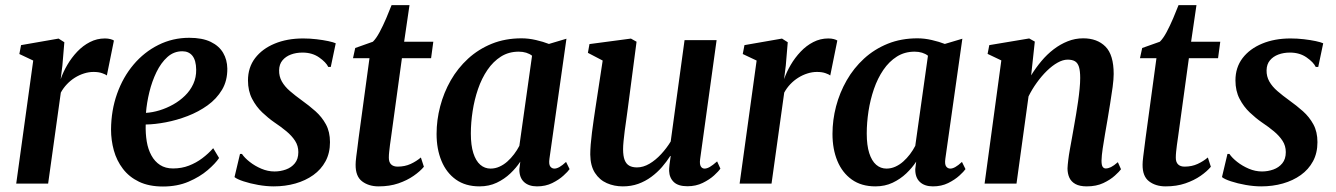

<svg xmlns="http://www.w3.org/2000/svg" viewBox="-20 -702 5106 734"><path d="M42 0 107 -470.5 54 -495.5 60.5 -529.5 204 -554.5 226 -540.5 218.5 -451.5 212 -399.5Q221.5 -427 237.5 -454.2Q253.5 -481.5 275.2 -504.5Q297 -527.5 323.8 -541.2Q350.5 -555 381 -555Q393 -555 402.2 -552.5Q411.5 -550 415.5 -547L388.5 -413.5Q384 -417.5 370.5 -422.2Q357 -427 337.5 -427Q319.5 -427 301.2 -421.2Q283 -415.5 266.2 -405Q249.5 -394.5 235.8 -380Q222 -365.5 212.5 -348L164 0Z M817.5 -98Q803.5 -77 773.8 -51.5Q744 -26 701 -7.5Q658 11 603 11Q549.5 11 511.5 -7.2Q473.5 -25.5 449.8 -56.8Q426 -88 415.2 -127Q404.5 -166 404.5 -207Q405 -280 427.5 -343.5Q450 -407 490.5 -455Q531 -503 585.5 -530.2Q640 -557.5 703.5 -557.5Q753.5 -557.5 785.5 -542Q817.5 -526.5 833 -500Q848.5 -473.5 849 -440Q849.5 -393.5 828.8 -358.8Q808 -324 773.5 -299.2Q739 -274.5 697.5 -258.5Q656 -242.5 614 -234.5Q572 -226.5 537 -226Q536 -191.5 541 -161.2Q546 -131 558.8 -107.8Q571.5 -84.5 592 -71.2Q612.5 -58 641.5 -58Q674.5 -58 702.2 -68.8Q730 -79.5 753.2 -97Q776.5 -114.5 795 -135.5ZM677 -506Q644.5 -506 620 -484Q595.5 -462 578.2 -426.5Q561 -391 551 -350Q541 -309 538 -270.5Q563 -272 590 -280.2Q617 -288.5 642 -302.5Q667 -316.5 687.2 -336.2Q707.5 -356 719 -381.2Q730.5 -406.5 730 -436Q729.5 -471 715.8 -488.5Q702 -506 677 -506Z M1244.5 -446H1235Q1226.5 -464 1200 -482.5Q1173.5 -501 1136.5 -501Q1112 -501 1092 -493.5Q1072 -486 1059.8 -471.2Q1047.5 -456.5 1047 -433.5Q1046.5 -410 1057.5 -390.5Q1068.5 -371 1088.5 -353.8Q1108.5 -336.5 1133.5 -318.5Q1161.5 -298.5 1186 -276.8Q1210.5 -255 1226 -226.5Q1241.5 -198 1241.5 -158.5Q1241.5 -117 1224.5 -85.5Q1207.5 -54 1177.8 -32.8Q1148 -11.5 1109.2 -0.5Q1070.5 10.5 1026.5 10.5Q998.5 10.5 967.2 5Q936 -0.5 911 -8.8Q886 -17 876.5 -25L897.5 -113.5H905Q915 -98.5 934.8 -83Q954.5 -67.5 979.2 -57Q1004 -46.5 1029.5 -46.5Q1052 -46.5 1073 -54Q1094 -61.5 1107.2 -77.8Q1120.5 -94 1120.5 -120.5Q1120.5 -144.5 1108 -163.8Q1095.5 -183 1074.8 -200.2Q1054 -217.5 1028.5 -234.5Q1006 -250 982.8 -272Q959.5 -294 943.8 -324.2Q928 -354.5 928 -394.5Q928 -444 955.2 -479.8Q982.5 -515.5 1030 -535.2Q1077.5 -555 1139 -555Q1164.5 -555 1190 -552Q1215.5 -549 1235.2 -544.8Q1255 -540.5 1263.5 -536.5Z M1475.5 -181Q1472.5 -162 1470.8 -147.5Q1469 -133 1467.8 -121.5Q1466.5 -110 1466.5 -99Q1466.5 -82 1475.2 -73.5Q1484 -65 1500 -65Q1527.5 -65 1549.8 -75.2Q1572 -85.5 1589 -100L1600.5 -64.5Q1586 -47 1561.2 -29.8Q1536.5 -12.5 1503 -1Q1469.5 10.5 1427.5 10.5Q1389.5 10.5 1364.2 -8.8Q1339 -28 1339.5 -72.5Q1339.5 -77.5 1340 -85Q1340.5 -92.5 1342 -104Q1343.5 -115.5 1345.8 -132.8Q1348 -150 1351 -174.5L1392.5 -479.5H1329.5L1338 -518.5L1405.5 -542.5Q1418 -554.5 1431.2 -579.2Q1444.5 -604 1456.5 -632.2Q1468.5 -660.5 1477 -682.5H1545.5L1525 -542.5H1636.5L1628 -479.5H1516.5Z M2080.5 -95.5Q2077.5 -74 2083.5 -65.8Q2089.5 -57.5 2099.5 -57.5Q2108 -57.5 2118.8 -63.5Q2129.5 -69.5 2144 -83L2157.5 -55.5Q2151.5 -46.5 2134.2 -30.8Q2117 -15 2091.2 -2.2Q2065.5 10.5 2033 10.5Q2001 10.5 1983 -6.5Q1965 -23.5 1965.5 -55.5L1969 -84Q1954 -61 1931.2 -39.2Q1908.5 -17.5 1879 -3.5Q1849.5 10.5 1813 10.5Q1759.5 10.5 1723 -15.5Q1686.5 -41.5 1667.8 -86.8Q1649 -132 1649 -190Q1649 -243 1662.8 -295.5Q1676.5 -348 1703.2 -394.8Q1730 -441.5 1769.5 -477.8Q1809 -514 1860.2 -534.8Q1911.5 -555.5 1974 -555.5Q2000.5 -555.5 2028.8 -549Q2057 -542.5 2078.5 -534L2145.5 -554ZM2014 -489Q2004.5 -496.5 1991.5 -500.5Q1978.5 -504.5 1963 -504.5Q1925 -504.5 1895.2 -485.8Q1865.5 -467 1843.5 -434.8Q1821.5 -402.5 1807.5 -361.8Q1793.5 -321 1786.8 -277Q1780 -233 1780 -191.5Q1780 -146.5 1789.5 -116.8Q1799 -87 1816 -72.2Q1833 -57.5 1855.5 -57.5Q1873 -57.5 1889.2 -64.8Q1905.5 -72 1919.5 -84.5Q1933.5 -97 1945.2 -112.5Q1957 -128 1965.5 -144.5Z M2361 10.5Q2328 10.5 2300 -1.8Q2272 -14 2254.5 -41Q2237 -68 2236.5 -111.5Q2236.5 -128 2238.2 -149.5Q2240 -171 2243 -195.2Q2246 -219.5 2249.5 -243Q2253 -266.5 2256 -287L2284 -470.5L2227.5 -500L2233.5 -533.5L2392 -554.5L2413.5 -542.5L2380 -287Q2377.5 -266.5 2374.2 -244.5Q2371 -222.5 2368.2 -201.5Q2365.5 -180.5 2363.8 -162.5Q2362 -144.5 2362 -132Q2362 -105.5 2368 -90.2Q2374 -75 2385.8 -68.5Q2397.5 -62 2415 -62Q2439 -62 2462.8 -76Q2486.5 -90 2507.5 -112.8Q2528.5 -135.5 2544 -161L2597 -548.5H2719.5L2656.5 -93.5Q2654 -75 2659 -66.2Q2664 -57.5 2673.5 -57.5Q2682.5 -57.5 2693.5 -63.8Q2704.5 -70 2721.5 -85L2734 -57.5Q2727.5 -47.5 2710 -31.5Q2692.5 -15.5 2666.5 -2.8Q2640.5 10 2608 10Q2572.5 10 2555.8 -6.2Q2539 -22.5 2538 -48.5Q2538 -51.5 2538.2 -58Q2538.5 -64.5 2539.5 -72.8Q2540.5 -81 2541.8 -89.5Q2543 -98 2544 -105L2542.5 -106Q2528.5 -84 2510.5 -63.2Q2492.5 -42.5 2469.8 -25.8Q2447 -9 2420 0.8Q2393 10.5 2361 10.5Z M2807.5 0 2872.5 -470.5 2819.5 -495.5 2826 -529.5 2969.5 -554.5 2991.5 -540.5 2984 -451.5 2977.5 -399.5Q2987 -427 3003 -454.2Q3019 -481.5 3040.8 -504.5Q3062.5 -527.5 3089.2 -541.2Q3116 -555 3146.5 -555Q3158.5 -555 3167.8 -552.5Q3177 -550 3181 -547L3154 -413.5Q3149.5 -417.5 3136 -422.2Q3122.5 -427 3103 -427Q3085 -427 3066.8 -421.2Q3048.5 -415.5 3031.8 -405Q3015 -394.5 3001.2 -380Q2987.5 -365.5 2978 -348L2929.5 0Z M3594 -95.5Q3591 -74 3597 -65.8Q3603 -57.5 3613 -57.5Q3621.5 -57.5 3632.2 -63.5Q3643 -69.5 3657.5 -83L3671 -55.5Q3665 -46.5 3647.8 -30.8Q3630.5 -15 3604.8 -2.2Q3579 10.5 3546.5 10.5Q3514.5 10.5 3496.5 -6.5Q3478.5 -23.5 3479 -55.5L3482.5 -84Q3467.5 -61 3444.8 -39.2Q3422 -17.5 3392.5 -3.5Q3363 10.5 3326.5 10.5Q3273 10.5 3236.5 -15.5Q3200 -41.5 3181.2 -86.8Q3162.5 -132 3162.5 -190Q3162.5 -243 3176.2 -295.5Q3190 -348 3216.8 -394.8Q3243.5 -441.5 3283 -477.8Q3322.5 -514 3373.8 -534.8Q3425 -555.5 3487.5 -555.5Q3514 -555.5 3542.2 -549Q3570.5 -542.5 3592 -534L3659 -554ZM3527.5 -489Q3518 -496.5 3505 -500.5Q3492 -504.5 3476.5 -504.5Q3438.5 -504.5 3408.8 -485.8Q3379 -467 3357 -434.8Q3335 -402.5 3321 -361.8Q3307 -321 3300.2 -277Q3293.5 -233 3293.5 -191.5Q3293.5 -146.5 3303 -116.8Q3312.5 -87 3329.5 -72.2Q3346.5 -57.5 3369 -57.5Q3386.5 -57.5 3402.8 -64.8Q3419 -72 3433 -84.5Q3447 -97 3458.8 -112.5Q3470.5 -128 3479 -144.5Z M3922 -414Q3939.5 -442.5 3961 -468.2Q3982.5 -494 4008 -513.5Q4033.5 -533 4061.8 -544.2Q4090 -555.5 4121 -555.5Q4174.5 -555.5 4206 -524Q4237.5 -492.5 4237.5 -419Q4237.5 -399.5 4233.5 -369.2Q4229.5 -339 4224 -306Q4218.5 -273 4214 -245Q4209.5 -219 4204.5 -190Q4199.5 -161 4195.5 -134.2Q4191.5 -107.5 4191 -88Q4191 -70.5 4195.5 -64.2Q4200 -58 4207 -58Q4216.5 -58 4227.2 -63.2Q4238 -68.5 4253.5 -82L4265.5 -55Q4259.5 -46.5 4242.2 -30.8Q4225 -15 4198 -2.2Q4171 10.5 4134.5 10.5Q4107.5 10.5 4091.2 1.5Q4075 -7.5 4068 -23Q4061 -38.5 4061 -58.5Q4061.5 -71 4063.8 -89.8Q4066 -108.5 4070 -130.5Q4074 -152.5 4078.2 -175.8Q4082.5 -199 4086 -220Q4090 -242 4094 -266.2Q4098 -290.5 4101.5 -314.8Q4105 -339 4107.2 -362Q4109.5 -385 4109.5 -404Q4109.5 -431 4104.8 -446.2Q4100 -461.5 4089.5 -467.8Q4079 -474 4061.5 -474Q4043.5 -474 4023 -462.5Q4002.5 -451 3982.2 -431.2Q3962 -411.5 3943.8 -386.2Q3925.5 -361 3912 -333.5L3866 0H3744L3808 -471L3755.5 -496L3762 -529.5L3914.5 -555L3936 -543Z M4484 -181Q4481 -162 4479.2 -147.5Q4477.5 -133 4476.2 -121.5Q4475 -110 4475 -99Q4475 -82 4483.8 -73.5Q4492.5 -65 4508.5 -65Q4536 -65 4558.2 -75.2Q4580.5 -85.5 4597.5 -100L4609 -64.5Q4594.5 -47 4569.8 -29.8Q4545 -12.5 4511.5 -1Q4478 10.5 4436 10.5Q4398 10.5 4372.8 -8.8Q4347.5 -28 4348 -72.5Q4348 -77.5 4348.5 -85Q4349 -92.5 4350.5 -104Q4352 -115.5 4354.2 -132.8Q4356.5 -150 4359.5 -174.5L4401 -479.5H4338L4346.5 -518.5L4414 -542.5Q4426.5 -554.5 4439.8 -579.2Q4453 -604 4465 -632.2Q4477 -660.5 4485.5 -682.5H4554L4533.5 -542.5H4645L4636.5 -479.5H4525Z M5019.5 -446H5010Q5001.5 -464 4975 -482.5Q4948.5 -501 4911.5 -501Q4887 -501 4867 -493.5Q4847 -486 4834.8 -471.2Q4822.5 -456.5 4822 -433.5Q4821.5 -410 4832.5 -390.5Q4843.5 -371 4863.5 -353.8Q4883.5 -336.5 4908.5 -318.5Q4936.5 -298.5 4961 -276.8Q4985.5 -255 5001 -226.5Q5016.5 -198 5016.5 -158.5Q5016.5 -117 4999.5 -85.5Q4982.5 -54 4952.8 -32.8Q4923 -11.5 4884.2 -0.5Q4845.5 10.5 4801.5 10.5Q4773.5 10.5 4742.2 5Q4711 -0.5 4686 -8.8Q4661 -17 4651.5 -25L4672.5 -113.5H4680Q4690 -98.5 4709.8 -83Q4729.5 -67.5 4754.2 -57Q4779 -46.5 4804.5 -46.5Q4827 -46.5 4848 -54Q4869 -61.5 4882.2 -77.8Q4895.5 -94 4895.5 -120.5Q4895.5 -144.5 4883 -163.8Q4870.5 -183 4849.8 -200.2Q4829 -217.5 4803.5 -234.5Q4781 -250 4757.8 -272Q4734.5 -294 4718.8 -324.2Q4703 -354.5 4703 -394.5Q4703 -444 4730.2 -479.8Q4757.5 -515.5 4805 -535.2Q4852.5 -555 4914 -555Q4939.5 -555 4965 -552Q4990.5 -549 5010.2 -544.8Q5030 -540.5 5038.5 -536.5Z"/></svg>

Font: Merriweather 48pt SemiBold
Style: Italic
Weight: 600
Italic angle: -7.8°
Designer: Eben Sorkin
Foundry: Eben Sorkin
Version: Version 2.101